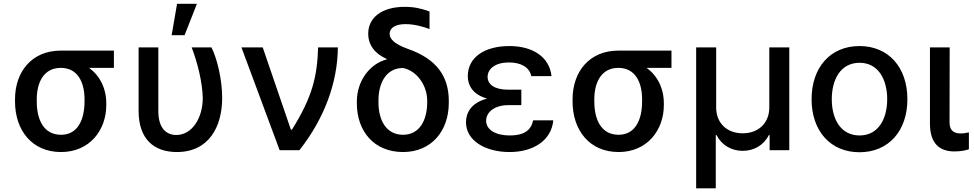

<svg xmlns="http://www.w3.org/2000/svg" viewBox="-20 -797 5167 1019"><path d="M59.7 -269.9V-258.5C59.7 -106.2 149.1 9.9 304 9.9C456.3 9.9 544 -106.9 544 -238.6V-248.6C544 -329.2 509.2 -396 452.8 -436.8H584.5V-528.4H302.6C148.8 -528.4 59.7 -416.5 59.7 -269.9ZM175.1 -258.5V-269.9C175.1 -359.4 212 -436.8 302.6 -436.8C393.1 -436.8 428.6 -359.4 428.6 -269.9V-258.5C428.6 -162.6 393.1 -81.7 304 -81.7C211.3 -81.7 175.1 -162.6 175.1 -258.5Z M715.6 -545.5V-208.8C715.6 -57.5 797.9 9.9 919 9.9C1088.1 9.9 1159.1 -123.9 1159.1 -277C1159.1 -375 1132.5 -485.8 1102.3 -545.5H997.2C1028.4 -464.5 1054.3 -360.1 1056.1 -277C1056.1 -170.1 999.3 -80.6 915.5 -80.6C866.1 -80.6 820.3 -112.9 820.3 -207.4V-545.5ZM891 -610.1H959.5L1025.2 -777H919.7Z M1464.1 0H1569.2C1702.8 -169.7 1771.7 -360.1 1773.1 -545.5H1668.3C1663.4 -393.5 1639.6 -284.8 1529.5 -109H1523.8L1374.3 -545.5H1261.4Z M1934.3 -617.9C1934.3 -557.2 1970.5 -511.4 2032 -484.4L2032.3 -481.5C1945 -459.9 1873.9 -369.3 1873.9 -258.5V-248.6C1873.9 -100.5 1965.2 9.9 2119 9.9C2269.5 9.9 2361.9 -101.6 2361.9 -251.4V-261.4C2361.9 -393.5 2295.1 -485.1 2145.2 -537.3C2065.7 -566.1 2047.9 -594.1 2047.9 -617.5C2047.9 -648.1 2077.1 -669 2132.5 -669C2179.7 -669 2231.2 -654.1 2259.6 -642.8V-736.2C2214.5 -752.5 2176.8 -760.7 2127.5 -760.7C2007.1 -760.7 1933.9 -703.8 1934.3 -617.9ZM1988.6 -254.3V-263.5C1988.6 -357.6 2030.2 -436.1 2119 -436.1C2196 -420.5 2247.2 -339.8 2247.2 -263.5V-254.3C2247.2 -158.4 2206.3 -81.7 2119 -81.7C2029.8 -81.7 1988.6 -158.7 1988.6 -254.3Z M2746.8 -321H2677.6C2605.1 -321 2568.2 -348 2567.8 -389.2C2568.2 -433.2 2610.8 -465.6 2681.1 -465.6C2747.5 -465.6 2790.5 -438.2 2799.7 -393.1H2907C2896.3 -493.3 2809.3 -552.6 2683.6 -552.6C2553.3 -552.6 2463.1 -494 2462.7 -393.1C2462.7 -347.3 2485.8 -296.2 2565.3 -273.8C2479.4 -251.4 2453.1 -197.1 2453.1 -148.1C2453.1 -52.6 2552.6 9.9 2684.7 9.9C2812.5 9.9 2907 -53.3 2916.5 -158.4H2809.7C2798.3 -104.4 2760.3 -78.1 2685 -78.1C2608 -78.1 2560 -110.4 2560 -155.5C2560 -204.9 2608.7 -239 2677.6 -239H2746.8Z M3018.8 -269.9V-258.5C3018.8 -106.2 3108.3 9.9 3263.1 9.9C3415.5 9.9 3503.2 -106.9 3503.2 -238.6V-248.6C3503.2 -329.2 3468.4 -396 3411.9 -436.8H3543.7V-528.4H3261.7C3108 -528.4 3018.8 -416.5 3018.8 -269.9ZM3134.2 -258.5V-269.9C3134.2 -359.4 3171.2 -436.8 3261.7 -436.8C3352.3 -436.8 3387.8 -359.4 3387.8 -269.9V-258.5C3387.8 -162.6 3352.3 -81.7 3263.1 -81.7C3170.5 -81.7 3134.2 -162.6 3134.2 -258.5Z M3674.7 202.4H3778.8V-79.9H3783C3810.4 -25.6 3863.3 3.6 3921.9 3.6C3980.5 3.6 4033.4 -25.6 4060.4 -79.9H4064.6V0H4169V-545.5H4062.9V-226.2C4062.9 -145.6 4006.7 -89.5 3921.9 -89.5C3837 -89.5 3780.9 -144.9 3780.9 -226.2V-545.5H3674.7Z M4541.5 11C4695.3 11 4795.8 -101.6 4795.8 -270.2C4795.8 -440 4695.3 -552.6 4541.5 -552.6C4387.8 -552.6 4287.3 -440 4287.3 -270.2C4287.3 -101.6 4387.8 11 4541.5 11ZM4394.5 -270.6C4394.5 -375 4441.4 -463.8 4541.9 -463.8C4641.7 -463.8 4688.6 -375 4688.6 -270.6C4688.6 -165.8 4641.7 -78.1 4541.9 -78.1C4441.4 -78.1 4394.5 -165.8 4394.5 -270.6Z M4915.5 -545.5V-141C4915.5 -33 4968.8 6.7 5045.1 6.7C5078.8 6.7 5104.4 1.1 5122.2 -4.6V-94.5C5113.6 -92.3 5094.8 -88.8 5080.6 -88.8C5048.3 -88.8 5019.9 -98.4 5019.5 -147L5020.2 -545.5Z"/></svg>

Font: Margiela Sans Medium
Style: Regular
Weight: 500
Designer: Stefan Endress, Andreas Faust
Version: Version 1.100;FEAKit 1.0